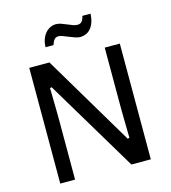

<svg xmlns="http://www.w3.org/2000/svg" viewBox="-128 -1002 983 1105"><g transform="rotate(-15 363.0 -449.5)"><path d="M93.3 0V-689.5H213.4L535.2 -148.9L545.9 -151.4Q545.4 -167 545.2 -187.3Q544.9 -207.5 544.4 -229.2Q543.9 -251 543.7 -272.5Q543.5 -293.9 543.2 -312.3Q543 -330.6 543 -343.8Q543 -356.9 543 -362.3V-689.5H632.8V0H517.1L189 -548.3L178.7 -545.9Q179.2 -529.8 179.4 -509.3Q179.7 -488.8 180.2 -466.6Q180.7 -444.3 180.9 -422.1Q181.2 -399.9 181.4 -381.3Q181.6 -362.8 181.6 -348.9Q181.6 -335 181.6 -329.6V0ZM423.8 -784.7Q410.6 -784.7 393.8 -790.5Q377 -796.4 359.9 -803.2Q342.8 -810.1 327.6 -815.9Q312.5 -821.8 302.7 -821.8Q287.1 -821.8 278.3 -812.3Q269.5 -802.7 261.7 -779.8H214.8Q214.8 -804.7 222.2 -825.4Q229.5 -846.2 241.9 -861.1Q254.4 -876 271 -884.3Q287.6 -892.6 305.7 -892.6Q320.8 -892.6 336.7 -887Q352.5 -881.3 367.9 -874.8Q383.3 -868.2 398.2 -862.5Q413.1 -856.9 426.3 -856.9Q443.4 -856.9 452.6 -867.9Q461.9 -878.9 465.8 -899.4H514.6Q513.2 -869.1 505.4 -847.7Q497.6 -826.2 485.1 -812Q472.7 -797.9 456.8 -791.3Q440.9 -784.7 423.8 -784.7Z"/></g></svg>

Font: Shanti
Style: Regular
Weight: 400
Designer: vernon adams
Foundry: vernon adams
Version: Version 1.000